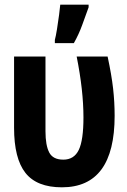

<svg xmlns="http://www.w3.org/2000/svg" viewBox="-20 -790 540 819"><path d="M244 9Q469 9 469 -296Q469 -354 462.5 -412Q456 -470 439 -549H307Q336 -404 336 -289Q336 -192 316 -150.5Q296 -109 250 -109Q206 -109 190 -139.5Q174 -170 174 -230V-549H40V-245Q40 -114 88.5 -52.5Q137 9 244 9ZM214 -606H295Q316 -643 330.5 -683Q345 -723 358 -759V-770H237Q236 -757 232 -726.5Q228 -696 223 -665Q218 -634 214 -620Z"/></svg>

Font: Noto Sans Mono Condensed Extra
Style: Regular
Weight: 800
Width: 3
Designer: Monotype Design Team
Foundry: Monotype Imaging Inc.
Version: Version 1.900